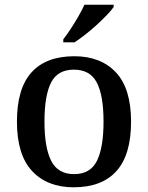

<svg xmlns="http://www.w3.org/2000/svg" viewBox="-20 -786 629 816"><path d="M293 10Q181 10 116.5 -59Q52 -128 52 -269Q52 -410 114 -478.5Q176 -547 296 -547Q408 -547 472.5 -478.5Q537 -410 537 -269Q537 -128 475 -59Q413 10 293 10ZM295 -46Q364 -46 392 -102.5Q420 -159 420 -269Q420 -380 391.5 -435Q363 -490 294 -490Q225 -490 197 -435Q169 -380 169 -269Q169 -159 197.5 -102.5Q226 -46 295 -46ZM249 -619Q264 -638 281 -664Q298 -690 313.5 -717Q329 -744 339 -766H463V-756Q454 -743 435 -723Q416 -703 392 -681Q368 -659 343 -639.5Q318 -620 297 -606H249Z"/></svg>

Font: Noto Serif Khojki Medium
Style: Regular
Weight: 500
Version: Version 2.003